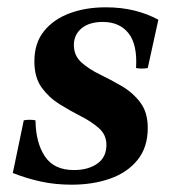

<svg xmlns="http://www.w3.org/2000/svg" viewBox="-20 -490 481 525"><path d="M176 15Q131 15 92 6.5Q53 -2 15 -17L45 -161Q61 -164 77 -161Q78 -99 103 -62Q128 -25 182 -25Q221 -25 246 -42.5Q271 -60 271 -94Q271 -121 251 -139Q231 -157 201.5 -172Q172 -187 143 -205Q114 -223 94 -250.5Q74 -278 74 -322Q74 -372 100 -404.5Q126 -437 170 -453.5Q214 -470 269 -470Q312 -470 348 -461Q384 -452 413 -436L384 -304Q368 -301 352 -304Q356 -368 331.5 -399Q307 -430 261 -430Q224 -430 203 -412.5Q182 -395 182 -367Q182 -338 202.5 -319.5Q223 -301 253 -286.5Q283 -272 313 -254.5Q343 -237 363.5 -210Q384 -183 384 -140Q384 -87 356 -52.5Q328 -18 281 -1.5Q234 15 176 15Z"/></svg>

Font: Poltawski Nowy SemiBold
Style: Italic
Weight: 600
Italic angle: -12°
Version: Version 1.001;gftools[0.9.25]